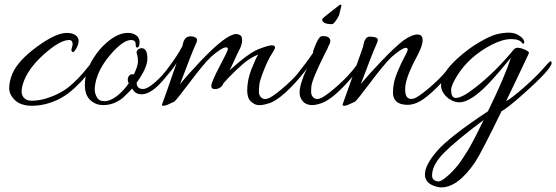

<svg xmlns="http://www.w3.org/2000/svg" viewBox="-20 -434 2419 835"><path d="M291 -220 296 -240Q296 -260 281 -260Q240 -260 169 -196Q98 -132 79 -67Q74 -50 74 -36.5Q74 -23 80 -14Q92 4 117 4Q142 4 171 -3Q235 -21 277.5 -54.5Q320 -88 367 -148Q371 -153 376.5 -151Q382 -149 382 -145.5Q382 -142 379 -135Q331 -70 278.5 -29.5Q226 11 157 23Q137 26 120 26Q71 26 45.5 2Q20 -22 20 -51Q20 -80 34 -114Q59 -171 141 -231Q223 -291 271 -291Q283 -291 294 -288Q322 -278 322 -256Q322 -241 311 -222Q300 -203 294.5 -208.5Q289 -214 291 -220Z M562 -110Q580 -147 580 -167Q580 -187 575.5 -198.5Q571 -210 579.5 -218Q588 -226 601 -224Q621 -219 621 -179Q621 -139 574 -74Q575 -47 602 -47Q629 -47 684 -105Q710 -135 716.5 -144Q723 -153 728 -150.5Q733 -148 733 -146Q733 -136 697 -94Q640 -24 596 -24Q567 -24 555 -49Q535 -28 516 -10Q477 23 429 23Q402 23 384 10Q349 -11 349 -65Q349 -124 389 -185Q412 -221 443 -248Q492 -291 536 -291Q547 -291 557 -288Q587 -278 587 -250Q587 -227 575 -227Q570 -229 570 -242Q570 -260 550 -260Q515 -260 460 -196Q405 -132 394 -67Q392 -56 392 -42.5Q392 -29 401 -11.5Q410 6 434.5 6Q459 6 488 -16Q517 -38 540 -72L537 -78Q533 -94 541 -104Q549 -114 562 -110Z M837 -260Q837 -253 826 -229.5Q815 -206 763 -68Q799 -112 854 -170Q965 -286 1007 -286Q1016 -286 1024.5 -281Q1033 -276 1033 -258.5Q1033 -241 1022 -219.5Q1011 -198 997 -167Q983 -136 978 -128Q1062 -204 1105 -220.5Q1148 -237 1162 -237Q1176 -237 1176 -227Q1176 -221 1161 -198Q1146 -175 1128 -130Q1110 -85 1108 -67Q1106 -49 1106 -35Q1106 -21 1114 -12Q1129 4 1155 -10Q1181 -24 1227.5 -66Q1274 -108 1302 -148Q1306 -153 1311.5 -150.5Q1317 -148 1317 -145.5Q1317 -143 1315 -140Q1300 -113 1261 -71Q1197 -2 1154 14Q1107 30 1086 18Q1065 6 1060 -9Q1055 -24 1055 -39Q1055 -86 1073.5 -133Q1092 -180 1103 -197Q1065 -181 1038 -157Q997 -121 972 -94L952 -72Q943 -50 920.5 -47Q898 -44 899 -62Q901 -81 936 -147Q971 -213 971 -220.5Q971 -228 963 -228Q945 -228 898 -187Q867 -158 806.5 -77.5Q746 3 738 8Q702 26 693 26Q684 26 684 23Q684 20 687 14Q690 8 748 -160Q726 -126 708 -108Q700 -99 700 -111.5Q700 -124 707 -133Q752 -192 773 -233Q779 -268 797 -274Q808 -278 822.5 -274Q837 -270 837 -260Z M1386 -277Q1411 -277 1416 -261Q1418 -252 1413.5 -243.5Q1409 -235 1407 -230Q1405 -225 1404 -222Q1399 -212 1394 -203Q1337 -89 1334 -58Q1333 -49 1333 -35Q1333 -21 1341 -12Q1355 4 1381 -10Q1407 -24 1453.5 -66Q1500 -108 1529 -148Q1533 -153 1538 -150.5Q1543 -148 1543 -145.5Q1543 -143 1541 -140Q1526 -113 1487 -71Q1423 -2 1380 14Q1355 23 1338 23Q1298 23 1285 -15Q1283 -22 1283 -32Q1283 -67 1315 -138Q1310 -127 1276 -88Q1267 -78 1262 -88Q1261 -90 1261 -93.5Q1261 -97 1265 -102Q1314 -163 1342 -205Q1340 -210 1344 -218Q1364 -274 1379 -277Q1382 -277 1386 -277ZM1465 -410 1457 -378Q1457 -369 1444 -349Q1431 -329 1424 -329Q1381 -329 1381 -350Q1381 -354 1424 -387L1441 -400Q1457 -414 1461 -414Q1465 -414 1465 -410Z M1795 -284Q1818 -284 1818 -259.5Q1818 -235 1795 -192Q1772 -149 1761 -122Q1742 -76 1742 -48.5Q1742 -21 1750 -12Q1765 4 1791 -10.5Q1817 -25 1863.5 -66.5Q1910 -108 1938 -148Q1942 -153 1947.5 -150.5Q1953 -148 1953 -145.5Q1953 -143 1951 -140Q1936 -113 1897 -71Q1858 -29 1822 -3.5Q1786 22 1751 22Q1717 21 1703 6.5Q1689 -8 1689 -30Q1689 -52 1693 -72.5Q1697 -93 1708 -120Q1726 -163 1739.5 -187Q1753 -211 1753 -218.5Q1753 -226 1745 -226Q1729 -226 1684 -187Q1653 -158 1592.5 -77.5Q1532 3 1524 8Q1488 26 1479 26Q1470 26 1470 23Q1470 20 1472 14.5Q1474 9 1491.5 -40Q1509 -89 1529.5 -147.5Q1550 -206 1554.5 -218Q1559 -230 1560.5 -238.5Q1562 -247 1564 -253Q1566 -259 1571.5 -266.5Q1577 -274 1586 -274.5Q1595 -275 1609 -272.5Q1623 -270 1623 -260Q1623 -253 1612 -229.5Q1601 -206 1549 -68Q1585 -112 1640 -169.5Q1695 -227 1733 -257Q1771 -284 1795 -284Z M1899 381Q1891 381 1879 378Q1828 365 1828 324.5Q1828 284 1880.5 223Q1933 162 2102 50Q2174 -97 2202 -183Q2146 -115 2122 -89Q2032 11 1977 11Q1961 11 1942.5 1.5Q1924 -8 1911 -25.5Q1898 -43 1898 -63Q1898 -116 1972 -182Q2016 -222 2064 -250Q2112 -278 2140 -285Q2168 -292 2194 -292Q2220 -292 2240 -278Q2260 -264 2260 -250Q2260 -242 2252 -245Q2241 -264 2203.5 -264Q2166 -264 2118.5 -239.5Q2071 -215 2033 -181.5Q1995 -148 1968.5 -105.5Q1942 -63 1942 -43Q1942 -8 1962 -8Q1990 -8 2048 -54Q2134 -121 2213 -217Q2226 -236 2267 -216Q2283 -208 2280 -202Q2267 -173 2232.5 -101.5Q2198 -30 2181 6Q2204 -6 2259.5 -54.5Q2315 -103 2357 -152Q2379 -178 2379 -160Q2379 -135 2259 -28Q2190 34 2161 50Q2076 225 2047 270Q1972 381 1899 381ZM2083 88Q1963 178 1911 230.5Q1859 283 1859 329Q1859 343 1868 349Q1877 355 1887 355Q1897 355 1916 340Q1935 325 1948.5 310.5Q1962 296 1972 283.5Q1982 271 1994.5 251.5Q2007 232 2014 221Q2021 210 2033.5 186.5Q2046 163 2050.5 154.5Q2055 146 2067.5 120Q2080 94 2083 88Z"/></svg>

Font: Allura
Style: Regular
Weight: 400
Designer: Robert E. Leuschke
Foundry: Robert E. Leuschke
Version: Version 1.004